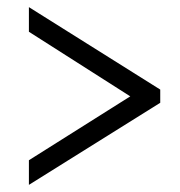

<svg xmlns="http://www.w3.org/2000/svg" viewBox="-20 -627 505 538"><path d="M61 -109 429 -339V-376L61 -607V-538L345 -357L61 -178Z"/></svg>

Font: Noto Serif Condensed Medium
Style: Italic
Weight: 500
Width: 3
Italic angle: -12°
Designer: Monotype Design Team
Foundry: Monotype Imaging Inc.
Version: Version 2.013